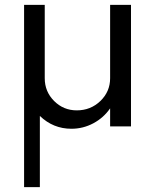

<svg xmlns="http://www.w3.org/2000/svg" viewBox="-20 -520 630 790"><path d="M519 -500V0H433.1V-74.2Q406.2 -35.2 364 -12.7Q321.8 9.8 273.9 9.8Q198.7 9.8 144 -43V250H79.1V-500H164.1V-198.2Q164.1 -143.1 202.6 -104.5Q241.2 -65.9 295.9 -65.9Q353 -65.9 393.1 -104.5Q433.1 -143.1 433.1 -198.2V-500Z"/></svg>

Font: Oakes Grotesk
Style: Italic
Weight: 400
Designer: Samuel Oakes
Foundry: Samuel Oakes
Version: Version 1.0 | wf-rip DC20170320